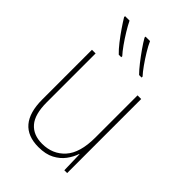

<svg xmlns="http://www.w3.org/2000/svg" viewBox="-228 -862 968 968"><g transform="rotate(45 256.5 -378.0)"><path d="M428 -528V0H408L405 -111H403Q393 -81 372.5 -53.5Q352 -26 318 -8Q284 10 233 10Q77 10 77 -174V-528H103V-179Q103 -94 137 -54.5Q171 -15 234 -15Q309 -15 355.5 -66.5Q402 -118 402 -227V-528ZM253 -766Q263 -743 281 -713.5Q299 -684 318.5 -656.5Q338 -629 353 -613V-606H335Q317 -624 295.5 -651.5Q274 -679 254 -707.5Q234 -736 221 -759V-766ZM107 -766Q118 -743 136 -713.5Q154 -684 173.5 -656.5Q193 -629 208 -613V-606H190Q171 -624 149.5 -651.5Q128 -679 108.5 -707.5Q89 -736 75 -759V-766Z"/></g></svg>

Font: Noto Sans SemiCondensed Thin
Style: Regular
Weight: 100
Width: 4
Designer: Monotype Design Team
Foundry: Monotype Imaging Inc.
Version: Version 2.013; ttfautohint (v1.8.4.7-5d5b)